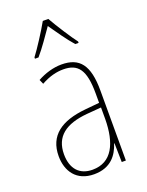

<svg xmlns="http://www.w3.org/2000/svg" viewBox="-145 -835 701 918"><g transform="rotate(-20 205.0 -376.5)"><path d="M219 -763H191C167 -720 120 -647 94 -613V-606H112C142 -640 179 -695 205 -732C232 -693 268 -641 299 -606H316V-613C296 -638 244 -718 219 -763ZM203 -537C162 -537 118 -524 80 -503L90 -480C133 -504 170 -512 203 -512C278 -512 310 -471 310 -351V-303L237 -296C113 -284 41 -234 41 -129C41 -53 82 10 172 10C258 10 294 -43 311 -96H313L315 0H336V-356C336 -486 295 -537 203 -537ZM237 -273 311 -279V-220C310 -98 271 -13 172 -13C106 -13 68 -55 68 -129C68 -219 127 -263 237 -273Z"/></g></svg>

Font: Noto Sans Thai Looped Condensed Thin
Style: Regular
Weight: 100
Width: 3
Designer: Sasikarn Vongin, Ben Mitchell
Foundry: The Fontpad Ltd
Version: Version 1.001